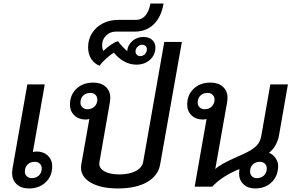

<svg xmlns="http://www.w3.org/2000/svg" viewBox="-20 -1051 1656 1081"><path d="M274 -115Q274 -60 237.5 -25Q201 10 143 10Q99 10 73.5 -14Q48 -38 48 -77Q48 -84 50 -100L134 -576H232L165 -195Q176 -198 186 -198Q225 -198 249.5 -174.5Q274 -151 274 -115ZM215 -103Q215 -119 204 -129.5Q193 -140 176 -140Q151 -140 135.5 -125Q120 -110 120 -85Q120 -69 131 -58.5Q142 -48 159 -48Q184 -48 199.5 -63.5Q215 -79 215 -103Z M1004 -815 882 -127Q871 -62 808.5 -26Q746 10 644 10Q549 10 492.5 -22Q436 -54 436 -108Q436 -115 438 -127L483 -381Q473 -378 462 -378Q423 -378 398.5 -401.5Q374 -425 374 -462Q374 -517 410.5 -551.5Q447 -586 505 -586Q549 -586 575 -562.5Q601 -539 601 -500Q601 -493 599 -477L540 -139Q539 -136 539 -129Q539 -102 569.5 -85.5Q600 -69 651 -69Q708 -69 744 -88Q780 -107 786 -139L905 -815ZM528 -491Q528 -507 517 -517.5Q506 -528 489 -528Q464 -528 448.5 -513Q433 -498 433 -473Q433 -457 444 -446.5Q455 -436 472 -436Q497 -436 512.5 -451.5Q528 -467 528 -491Z M855 -784Q855 -742 824.5 -714.5Q794 -687 748 -687Q713 -687 680 -704.5Q647 -722 621 -755Q601 -742 579 -722.5Q557 -703 540 -681Q510 -693 493 -720.5Q476 -748 476 -785Q476 -829 498 -864Q520 -899 558.5 -919Q597 -939 645 -939H745Q809 -939 827 -1031H901Q888 -955 845.5 -914Q803 -873 738 -873H632Q600 -873 577.5 -851Q555 -829 555 -797Q555 -778 562 -764Q581 -783 603.5 -798.5Q626 -814 644 -819Q666 -790 696 -763Q699 -797 725 -820Q751 -843 788 -843Q818 -843 836.5 -826.5Q855 -810 855 -784ZM807 -774Q807 -785 799.5 -792Q792 -799 780 -799Q765 -799 754 -787.5Q743 -776 743 -761Q743 -750 750.5 -742.5Q758 -735 769 -735Q785 -735 796 -746.5Q807 -758 807 -774Z M1494 -191Q1517 -182 1531.5 -161Q1546 -140 1546 -117Q1546 -61 1510 -25.5Q1474 10 1416 10Q1376 10 1351 -13.5Q1326 -37 1326 -75L1328 -99Q1284 -82 1243 -56Q1202 -30 1175 0H1076L1143 -381Q1133 -378 1122 -378Q1083 -378 1058.5 -401.5Q1034 -425 1034 -462Q1034 -517 1070.5 -551.5Q1107 -586 1165 -586Q1209 -586 1235 -562.5Q1261 -539 1261 -500Q1261 -493 1259 -477L1192 -99Q1221 -127 1313 -167Q1365 -189 1392.5 -206Q1420 -223 1433 -241Q1446 -259 1451 -285L1502 -576H1601L1550 -284Q1543 -253 1528.5 -229Q1514 -205 1494 -191ZM1188 -491Q1188 -507 1177 -517.5Q1166 -528 1149 -528Q1124 -528 1108.5 -513Q1093 -498 1093 -473Q1093 -457 1104 -446.5Q1115 -436 1132 -436Q1157 -436 1172.5 -451.5Q1188 -467 1188 -491ZM1482 -103Q1482 -120 1471 -130Q1460 -140 1442 -140Q1419 -140 1403.5 -125Q1388 -110 1388 -85Q1388 -69 1398.5 -58.5Q1409 -48 1426 -48Q1451 -48 1466.5 -63.5Q1482 -79 1482 -103Z"/></svg>

Font: Sarabun Medium
Style: Italic
Weight: 500
Italic angle: -10°
Designer: Suppakit Chalermlarp | Katatrad Co.,Ltd.
Foundry: Cadson Demak Co.,Ltd.
Version: Version 1.000; ttfautohint (v1.6)